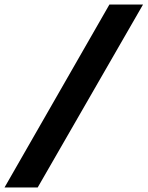

<svg xmlns="http://www.w3.org/2000/svg" viewBox="-95 -749 654 851"><path d="M-75 82 390 -729H539L72 82Z"/></svg>

Font: Mona Sans ExtraLight
Style: Bold Italic
Weight: 700
Italic angle: -11.6951°
Version: Version 2.000